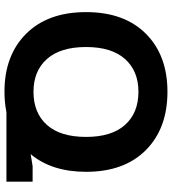

<svg xmlns="http://www.w3.org/2000/svg" viewBox="26 -804 787 880"><g transform="rotate(90 420.0 -364.5)"><path d="M401 9Q234 9 135 -90.5Q36 -190 36 -365Q36 -540 135 -639Q234 -738 401 -738Q569 -738 668.5 -639Q768 -540 768 -365Q768 -208 687 -111L742 -120H813V0H495Q450 9 401 9ZM401 -124Q498 -124 553 -185.5Q608 -247 608 -365Q608 -482 553 -543.5Q498 -605 401 -605Q306 -605 251 -543.5Q196 -482 196 -365Q196 -247 251 -185.5Q306 -124 401 -124Z"/></g></svg>

Font: Mona Sans
Style: Bold
Weight: 700
Designer: Deni Anggara
Foundry: GitHub
Version: Version 2.000;Glyphs 3.2.3 (3260)